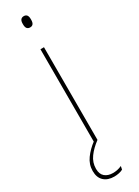

<svg xmlns="http://www.w3.org/2000/svg" viewBox="-224 -671 632 871"><g transform="rotate(-30 92.0 -236.0)"><path d="M83 0V-485.5H101.5V0ZM92.5 -594.5Q82 -594.5 76.5 -601.2Q71 -608 71 -622V-626.5Q71 -640 76.5 -646.8Q82 -653.5 92.5 -653.5Q103 -653.5 108.2 -646.8Q113.5 -640 113.5 -626.5V-622Q113.5 -608 108.2 -601.2Q103 -594.5 92.5 -594.5ZM85.5 182.5Q51 182.5 31.5 164.2Q12 146 12 112V111.5Q12 77 32.8 48.5Q53.5 20 84.5 -3L101.5 -3.5V0Q69.5 23.5 49.8 50.5Q30 77.5 30 110V111Q30 138.5 46 152Q62 165.5 88 165.5Q99.5 165.5 110.8 163.2Q122 161 134 155.5L130.5 172.5Q123 177 110 179.8Q97 182.5 85.5 182.5Z"/></g></svg>

Font: Anek Latin Thin
Style: Regular
Weight: 250
Designer: Yesha Goshar
Foundry: Ek Type
Version: Version 1.003